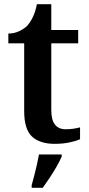

<svg xmlns="http://www.w3.org/2000/svg" viewBox="-20 -680 425 921"><path d="M242 10Q171 10 133.5 -25Q96 -60 96 -147V-472H20V-519Q47 -519 71 -530Q95 -541 111 -557Q126 -574 138 -599Q150 -624 157 -660H226V-536H355V-472H226V-152Q226 -105 243.5 -82.5Q261 -60 295 -60Q315 -60 331.5 -62.5Q348 -65 364 -69V-12Q349 -5 316.5 2.5Q284 10 242 10ZM132 208Q138 187 144.5 161.5Q151 136 157 110Q163 84 167 61H276V71Q267 92 251.5 119Q236 146 218.5 172.5Q201 199 185 221H132Z"/></svg>

Font: Noto Serif Armenian SemiBold
Style: Regular
Weight: 600
Version: Version 2.007